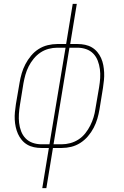

<svg xmlns="http://www.w3.org/2000/svg" viewBox="-20 -755 640 990"><path d="M198 215 232 8H194Q174 8 155 4Q136 0 120 -9.5Q104 -19 92 -33.5Q80 -48 72.5 -65Q65 -82 61 -100.5Q57 -119 56 -138.5Q55 -158 57 -178Q59 -198 62 -218L81 -329Q85 -353 92 -377Q99 -401 111 -424Q123 -447 140 -467.5Q157 -488 179 -502Q201 -516 226 -522Q251 -528 275 -528H321L355 -735H376L342 -528H380Q400 -528 419 -524Q438 -520 454 -510.5Q470 -501 482 -486.5Q494 -472 501.5 -455Q509 -438 512.5 -419.5Q516 -401 517 -381.5Q518 -362 516 -342Q514 -322 511 -302L493 -191Q489 -167 482 -143Q475 -119 463 -96Q451 -73 433.5 -52.5Q416 -32 394 -18Q372 -4 347.5 2Q323 8 298 8H253L219 215ZM194 -11H235L318 -509H275Q253 -509 230.5 -503Q208 -497 188.5 -484Q169 -471 153.5 -452Q138 -433 127.5 -412Q117 -391 111 -369.5Q105 -348 101 -326L83 -215Q79 -191 77.5 -167.5Q76 -144 78.5 -121.5Q81 -99 89 -78Q97 -57 112 -41.5Q127 -26 148.5 -18.5Q170 -11 194 -11ZM256 -11H298Q320 -11 342.5 -17Q365 -23 385 -36Q405 -49 420 -68Q435 -87 445.5 -108Q456 -129 462.5 -150.5Q469 -172 472 -194L491 -305Q495 -329 496.5 -352.5Q498 -376 495 -398.5Q492 -421 484 -442Q476 -463 461 -478.5Q446 -494 424.5 -501.5Q403 -509 380 -509H338Z"/></svg>

Font: Iosevka SS04 Th Ex Obl
Style: Regular
Weight: 100
Width: 7
Italic angle: -9°
Monospace: yes
Designer: Belleve Invis
Foundry: Belleve Invis
Version: Version 19.0.0; ttfautohint (v1.8.4)